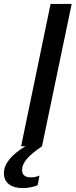

<svg xmlns="http://www.w3.org/2000/svg" viewBox="-84 -749 387 983"><path d="M175 -729H283L131 0Q78 36 53.5 64.5Q29 93 29 121Q29 159 74 159Q97 159 118 150L109 199Q94 206 73 210Q52 214 32 214Q-13 214 -38.5 194Q-64 174 -64 138Q-64 66 46 0H24Z"/></svg>

Font: Mona Sans Medium
Style: Italic
Weight: 500
Italic angle: -11.7°
Designer: Deni Anggara
Foundry: GitHub
Version: Version 2.000